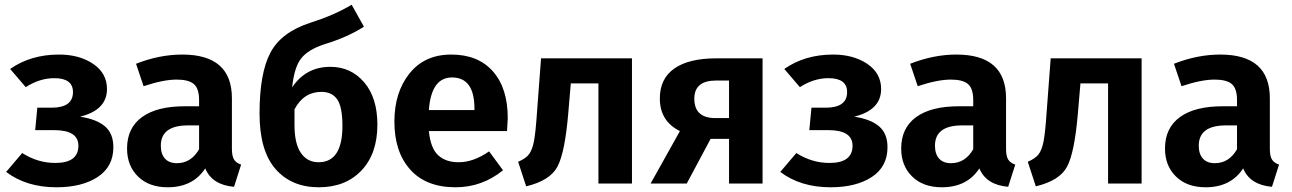

<svg xmlns="http://www.w3.org/2000/svg" viewBox="-20 -777 5469 813"><path d="M230 -546Q316 -546 374.5 -506.5Q433 -467 433 -400Q433 -311 319 -283Q390 -272 425 -241.5Q460 -211 460 -154Q460 -71 393.5 -27.5Q327 16 219 16Q92 16 6 -49L74 -129Q140 -87 214 -87Q312 -87 312 -160Q312 -226 209 -226H129L138 -321H198Q289 -321 289 -387Q289 -446 210 -446Q148 -446 89 -408L23 -485Q110 -546 230 -546Z M962 -147Q962 -116 971 -101.5Q980 -87 1001 -80L971 14Q878 6 849 -64Q797 16 690 16Q611 16 564.5 -29.5Q518 -75 518 -148Q518 -235 581 -281Q644 -327 762 -327H823V-353Q823 -402 801 -421Q779 -440 728 -440Q672 -440 588 -412L556 -507Q655 -546 752 -546Q962 -546 962 -361ZM729 -86Q789 -86 823 -145V-246H776Q661 -246 661 -160Q661 -125 678.5 -105.5Q696 -86 729 -86Z M1379 -494Q1466 -494 1522 -428.5Q1578 -363 1578 -249Q1578 -126 1510.5 -55Q1443 16 1330 16Q1214 16 1146.5 -61.5Q1079 -139 1079 -296Q1079 -467 1125 -554Q1171 -641 1295 -681Q1396 -713 1469 -757L1521 -664Q1453 -620 1352 -589Q1285 -567 1255.5 -530Q1226 -493 1217 -407Q1275 -494 1379 -494ZM1329 -90Q1430 -90 1430 -244Q1430 -324 1408 -356Q1386 -388 1341 -388Q1266 -388 1227 -314V-247Q1227 -169 1254 -129.5Q1281 -90 1329 -90Z M2130 -277Q2130 -267 2127 -222H1796Q1803 -150 1835 -120Q1867 -90 1922 -90Q1985 -90 2051 -136L2110 -56Q2021 16 1909 16Q1784 16 1717 -59Q1650 -134 1650 -262Q1650 -386 1714 -466Q1778 -546 1891 -546Q2004 -546 2067 -475Q2130 -404 2130 -277ZM1989 -311V-317Q1989 -449 1894 -449Q1806 -449 1796 -311Z M2271 -530H2656V0H2514V-424H2397L2386 -295Q2372 -131 2340.5 -71.5Q2309 -12 2208 12L2174 -92Q2207 -106 2220.5 -124.5Q2234 -143 2241 -179Q2248 -215 2254 -304Z M3013 -530H3209V0H3067V-189H2989L2888 0H2735L2859 -222Q2774 -264 2774 -360Q2774 -444 2835.5 -487Q2897 -530 3013 -530ZM3009 -277H3067V-436H3012Q2920 -436 2920 -359Q2920 -277 3009 -277Z M3508 -546Q3594 -546 3652.5 -506.5Q3711 -467 3711 -400Q3711 -311 3597 -283Q3668 -272 3703 -241.5Q3738 -211 3738 -154Q3738 -71 3671.5 -27.5Q3605 16 3497 16Q3370 16 3284 -49L3352 -129Q3418 -87 3492 -87Q3590 -87 3590 -160Q3590 -226 3487 -226H3407L3416 -321H3476Q3567 -321 3567 -387Q3567 -446 3488 -446Q3426 -446 3367 -408L3301 -485Q3388 -546 3508 -546Z M4240 -147Q4240 -116 4249 -101.5Q4258 -87 4279 -80L4249 14Q4156 6 4127 -64Q4075 16 3968 16Q3889 16 3842.5 -29.5Q3796 -75 3796 -148Q3796 -235 3859 -281Q3922 -327 4040 -327H4101V-353Q4101 -402 4079 -421Q4057 -440 4006 -440Q3950 -440 3866 -412L3834 -507Q3933 -546 4030 -546Q4240 -546 4240 -361ZM4007 -86Q4067 -86 4101 -145V-246H4054Q3939 -246 3939 -160Q3939 -125 3956.5 -105.5Q3974 -86 4007 -86Z M4429 -530H4814V0H4672V-424H4555L4544 -295Q4530 -131 4498.5 -71.5Q4467 -12 4366 12L4332 -92Q4365 -106 4378.5 -124.5Q4392 -143 4399 -179Q4406 -215 4412 -304Z M5357 -147Q5357 -116 5366 -101.5Q5375 -87 5396 -80L5366 14Q5273 6 5244 -64Q5192 16 5085 16Q5006 16 4959.5 -29.5Q4913 -75 4913 -148Q4913 -235 4976 -281Q5039 -327 5157 -327H5218V-353Q5218 -402 5196 -421Q5174 -440 5123 -440Q5067 -440 4983 -412L4951 -507Q5050 -546 5147 -546Q5357 -546 5357 -361ZM5124 -86Q5184 -86 5218 -145V-246H5171Q5056 -246 5056 -160Q5056 -125 5073.5 -105.5Q5091 -86 5124 -86Z"/></svg>

Font: FiraGO SemiBold
Style: Regular
Weight: 600
Designer: bBox Type
Foundry: bBox Type GmbH
Version: Version 1.001;PS 001.001;hotconv 1.0.88;makeotf.lib2.5.64775